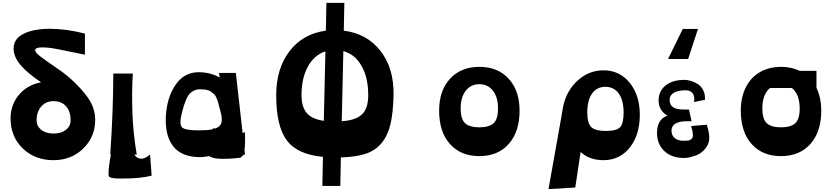

<svg xmlns="http://www.w3.org/2000/svg" viewBox="-20 -1066 5716 1327"><path d="M499 -493Q575 -418 606.5 -360.5Q638 -303 638 -239Q638 -120 555.5 -39.5Q473 41 350 41Q221 41 137 -40.5Q53 -122 53 -247Q53 -343 111.5 -411.5Q170 -480 264 -497Q166 -563 120 -619Q74 -675 74 -730Q74 -798 143 -832.5Q212 -867 324 -867Q436 -867 567 -834V-688Q502 -701 453.5 -711Q405 -721 385 -725Q365 -729 347 -732Q309 -738 280.5 -738.5Q252 -739 239 -735Q226 -731 224 -724Q221 -711 236 -695.5Q251 -680 292 -651.5Q333 -623 340 -618Q352 -609 374 -594Q396 -579 409.5 -569.5Q423 -560 447.5 -539.5Q472 -519 499 -493ZM350 -143Q403 -143 435.5 -168.5Q468 -194 468 -234Q468 -296 436.5 -331.5Q405 -367 350 -367Q298 -367 265.5 -330.5Q233 -294 233 -234Q233 -194 265.5 -168.5Q298 -143 350 -143Z M1020 37Q1028 141 1028 148Q952 168 826 168Q775 168 761 165Q740 161 735 156Q730 151 730 136Q730 86 746 5L747 2H742Q763 -306 763 -558H898Q890 -433 895 -289.5Q900 -146 925 2H908Q927 31 956 31Q984 31 1017 2Z M1673 -153Q1676 -83 1670 -30L1674 2H1666L1642 24Q1469 44 1425 13Q1390 20 1363 20Q1238 20 1179.5 -52Q1121 -124 1126 -256Q1132 -390 1193 -479.5Q1254 -569 1358 -567Q1438 -565 1498 -530L1494 -562H1610L1657 -146Q1670 -151 1673 -153ZM1351 -165Q1414 -165 1449 -172L1452 -179L1468 -178Q1503 -190 1510.5 -219Q1518 -248 1503 -299Q1500 -309 1494.5 -331Q1489 -353 1486 -363Q1483 -373 1476 -390Q1469 -407 1460 -415Q1451 -423 1438 -432.5Q1425 -442 1406 -445.5Q1387 -449 1362 -449Q1321 -449 1292.5 -420Q1264 -391 1238 -290Q1217 -208 1237.5 -186.5Q1258 -165 1351 -165Z M2356 -854Q2517 -834 2610.5 -713Q2704 -592 2700 -407Q2697 -285 2678.5 -207Q2660 -129 2617.5 -77.5Q2575 -26 2508 -3.5Q2441 19 2336 22L2332 219H2208L2212 18Q2035 2 1962 -96Q1889 -194 1889 -408Q1889 -593 1981.5 -713Q2074 -833 2232 -854L2236 -1046H2360ZM2342 -228Q2441 -235 2483 -276.5Q2525 -318 2525 -408Q2525 -530 2479 -610.5Q2433 -691 2353 -713ZM2064 -408Q2064 -327 2100.5 -284.5Q2137 -242 2218 -231L2229 -711Q2152 -686 2108 -606Q2064 -526 2064 -408Z M3015 -301Q3015 -440 3090.5 -522Q3166 -604 3293 -604Q3420 -604 3495.5 -522Q3571 -440 3571 -301Q3571 -156 3496.5 -71.5Q3422 13 3293 13Q3164 13 3089.5 -71Q3015 -155 3015 -301ZM3422 -317Q3422 -394 3387 -439Q3352 -484 3293 -484Q3234 -484 3199 -439Q3164 -394 3164 -317Q3164 -242 3195 -214Q3226 -186 3293 -186Q3360 -186 3391 -214Q3422 -242 3422 -317Z M3993 -16 3956 230 3771 241 3857 -242 3872 -330Q3896 -441 3973.5 -510.5Q4051 -580 4151 -580Q4262 -580 4332 -494Q4402 -408 4402 -273Q4402 -133 4332.5 -46Q4263 41 4151 41Q4053 41 3993 -16ZM4290 -289Q4290 -373 4256.5 -419.5Q4223 -466 4164 -466Q4105 -466 4072 -419.5Q4039 -373 4039 -289Q4039 -214 4066.5 -187.5Q4094 -161 4169 -161Q4241 -161 4265.5 -186.5Q4290 -212 4290 -289Z M4699 -866H4804L4736 -658H4597ZM4708 26Q4623 26 4572 -21.5Q4521 -69 4521 -147Q4521 -241 4593 -267Q4532 -302 4532 -372Q4532 -437 4580.5 -475.5Q4629 -514 4711 -514Q4730 -514 4753 -507.5Q4776 -501 4800.5 -486.5Q4825 -472 4840 -443Q4855 -414 4852 -376L4777 -361Q4783 -400 4767.5 -421Q4752 -442 4718 -442Q4666 -442 4637 -424.5Q4608 -407 4608 -377Q4608 -342 4631.5 -325.5Q4655 -309 4707 -309H4742L4760 -228H4720Q4674 -228 4647.5 -211Q4621 -194 4621 -165Q4621 -131 4642 -112.5Q4663 -94 4701 -93Q4725 -93 4736.5 -94.5Q4748 -96 4759 -105Q4770 -114 4769 -136Q4768 -158 4757 -195L4865 -204Q4881 -155 4882 -118.5Q4883 -82 4867 -56.5Q4851 -31 4831 -15Q4811 1 4784.5 10Q4758 19 4740 22.5Q4722 26 4708 26Z M5623 -459Q5656 -390 5656 -301Q5656 -156 5581.5 -71.5Q5507 13 5378 13Q5249 13 5174.5 -71Q5100 -155 5100 -301Q5100 -398 5138 -469Q5176 -540 5246 -575V-576H5248Q5306 -604 5378 -604Q5450 -604 5508 -576H5623ZM5507 -317Q5507 -414 5453 -458H5302Q5249 -414 5249 -317Q5249 -242 5280 -214Q5311 -186 5378 -186Q5445 -186 5476 -214Q5507 -242 5507 -317Z"/></svg>

Font: OpenDyslexic
Style: Bold
Weight: 800
Designer: Abbie Gonzalez
Version: Version 0.920;hotconv 1.0.109;makeotfexe 2.5.65596